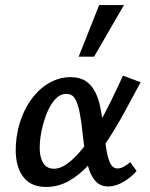

<svg xmlns="http://www.w3.org/2000/svg" viewBox="-20 -731 591 759"><path d="M163 8Q108 8 79 -23.5Q50 -55 44 -106.5Q38 -158 51 -218Q66 -282 97.5 -329Q129 -376 171 -401Q213 -426 258 -426Q297 -426 320.5 -409.5Q344 -393 357.5 -365Q371 -337 377.5 -302Q384 -267 389 -231Q394 -188 399 -150Q404 -112 414.5 -88.5Q425 -65 445 -65Q456 -65 469 -72Q482 -79 495 -90L520 -55Q501 -32 469.5 -13Q438 6 408 6Q378 6 360 -12.5Q342 -31 332 -61Q322 -91 316.5 -127.5Q311 -164 307 -200Q302 -250 295 -286Q288 -322 276.5 -341Q265 -360 242 -360Q219 -360 200 -340.5Q181 -321 167 -288Q153 -255 144 -213Q135 -166 137.5 -133Q140 -100 154 -82Q168 -64 193 -64Q220 -64 249 -86Q278 -108 307 -144.5Q336 -181 364 -229Q392 -277 417.5 -329Q443 -381 466 -432L536 -406Q504 -346 471.5 -286.5Q439 -227 404 -174Q369 -121 331.5 -80Q294 -39 252 -15.5Q210 8 163 8ZM291 -507 372 -711H470L352 -507Z"/></svg>

Font: Ysabeau SemiBold
Style: Italic
Weight: 600
Italic angle: -12°
Designer: Christian Thalmann (Catharsis Fonts)
Version: Version 2.002